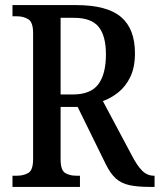

<svg xmlns="http://www.w3.org/2000/svg" viewBox="-20 -734 627 754"><path d="M29 0V-44H47Q73 -44 91.5 -55Q110 -66 110 -109V-604Q110 -647 91 -658.5Q72 -670 47 -670H29V-714H279Q400 -714 455 -667.5Q510 -621 510 -525Q510 -470 492 -432.5Q474 -395 445.5 -372Q417 -349 384 -337L497 -125Q518 -84 538 -64Q558 -44 584 -44H587V0H568Q520 0 488 -7Q456 -14 434.5 -33.5Q413 -53 395 -90L285 -314H218V-109Q218 -66 235.5 -55Q253 -44 279 -44H294V0ZM266 -363Q336 -363 366 -403Q396 -443 396 -520Q396 -594 367 -629Q338 -664 271 -664H218V-363Z"/></svg>

Font: Noto Serif Tamil Condensed Medium
Style: Italic
Weight: 500
Width: 3
Italic angle: -12°
Designer: Indian Type Foundry, Tom Grace, and the Monotype Design Team
Foundry: Monotype Imaging Inc.
Version: Version 2.003; ttfautohint (v1.8.4.7-5d5b)